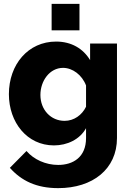

<svg xmlns="http://www.w3.org/2000/svg" viewBox="-20 -750 680 993"><path d="M247 -593H391V-730H247ZM26 -263C26 -117 120 2 259 2C328 2 393 -29 425 -87V-36C425 63 358 103 281 103C216 103 155 75 117 31L31 118C91 185 168 223 281 223C460 223 585 124 585 -36V-525H446V-439C410 -499 349 -535 270 -535C126 -535 26 -417 26 -263ZM425 -198C404 -155 363 -125 314 -125C243 -125 189 -182 189 -259C189 -332 237 -399 306 -399C355 -399 404 -363 425 -308Z"/></svg>

Font: FIGSv2-sans-serif ExtraBold
Style: Regular
Weight: 800
Designer: Matt McInerney, Pablo Impallari, Rodrigo Fuenzalida,Mirko Velimirovic
Foundry: Matt McInerney, Pablo Impallari, Rodrigo Fuenzalida
Version: Version 4.021;hotconv 1.0.109;makeotfexe 2.5.65596